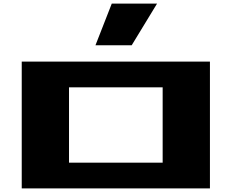

<svg xmlns="http://www.w3.org/2000/svg" viewBox="-20 -1040 1279 1060"><path d="M100 0V-700H1139V0ZM361 -142H878V-558H361ZM507 -790 597 -1020H847L707 -790Z"/></svg>

Font: Stalin One
Style: Regular
Weight: 400
Designer: Jovanny Lemonad
Foundry: Alexey Maslov, Jovanny Lemonad
Version: Version 3.002; ttfautohint (v0.91) -l 8 -r 50 -G 200 -x 0 -w